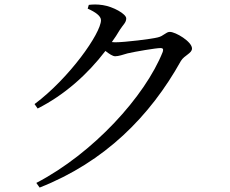

<svg xmlns="http://www.w3.org/2000/svg" viewBox="-20 -797 1040 867"><path d="M136 -327 150 -307C271 -368 375 -461 456 -567C474 -553 489 -543 500 -543C516 -543 535 -550 556 -556C590 -564 684 -580 705 -580C715 -580 719 -576 715 -563C635 -362 401 -105 144 29L159 50C453 -66 657 -271 797 -522C813 -548 847 -556 847 -578C847 -609 773 -653 747 -653C729 -653 719 -634 692 -628C665 -621 544 -606 500 -606L485 -607C498 -625 510 -643 521 -662C537 -687 550 -695 550 -714C550 -734 491 -767 444 -774C418 -778 399 -777 381 -775L376 -758C410 -743 436 -725 436 -706C436 -647 293 -444 136 -327Z"/></svg>

Font: Source Han Serif SC Medium
Style: Regular
Weight: 500
Designer: Ryoko NISHIZUKA 西塚涼子 (kana & ideographs); Frank Grießhammer (Latin, Greek & Cyrillic); Wenlong ZHANG 张文龙 (bopomofo); San
Foundry: Adobe
Version: Version 2.003;hotconv 1.1.1;makeotfexe 2.6.0